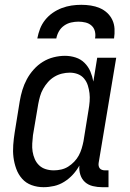

<svg xmlns="http://www.w3.org/2000/svg" viewBox="-20 -770 540 798"><path d="M161 8Q161 8 161 8Q161 8 161 8Q135 8 111.5 -0.5Q88 -9 72 -27Q56 -45 47.5 -68.5Q39 -92 36 -116.5Q33 -141 35 -167.5Q37 -194 41 -219L62 -349Q66 -373 73 -396Q80 -419 91.5 -440.5Q103 -462 120 -481Q137 -500 158 -513Q179 -526 203 -532Q227 -538 250 -538Q273 -538 294.5 -531Q316 -524 331.5 -508.5Q347 -493 355.5 -473Q364 -453 368 -431L384 -530H463L390 -93Q389 -87 390 -81Q391 -75 394.5 -70.5Q398 -66 404 -64Q410 -62 416 -62H431V8H404Q385 8 366 3.5Q347 -1 333.5 -13Q320 -25 314 -43.5Q308 -62 310 -82Q299 -62 283 -44.5Q267 -27 247 -14.5Q227 -2 205 3Q183 8 161 8ZM204 -62Q219 -62 234.5 -65.5Q250 -69 263.5 -77.5Q277 -86 288.5 -98Q300 -110 307.5 -124Q315 -138 319.5 -153Q324 -168 327 -183L348 -313Q351 -330 352.5 -348Q354 -366 352 -382.5Q350 -399 345 -415Q340 -431 329.5 -443.5Q319 -456 303.5 -462Q288 -468 270 -468Q254 -468 237.5 -464Q221 -460 206 -451Q191 -442 179.5 -429Q168 -416 159.5 -401Q151 -386 146.5 -370Q142 -354 139 -338L117 -208Q115 -191 114 -173.5Q113 -156 115.5 -140Q118 -124 124.5 -109Q131 -94 142.5 -83Q154 -72 170 -67Q186 -62 203 -62ZM135 -610Q139 -631 146.5 -650.5Q154 -670 167.5 -687Q181 -704 199 -716.5Q217 -729 237 -736.5Q257 -744 277 -747Q297 -750 318 -750Q338 -750 357.5 -747Q377 -744 394.5 -736.5Q412 -729 425.5 -716.5Q439 -704 447 -687Q455 -670 456 -650Q457 -630 454 -610H375Q378 -625 374.5 -639.5Q371 -654 360.5 -663.5Q350 -673 335.5 -676.5Q321 -680 306 -680Q291 -680 275.5 -676.5Q260 -673 246.5 -663.5Q233 -654 225 -640Q217 -626 214 -610Z"/></svg>

Font: Iosevka Slab
Style: Italic
Weight: 400
Italic angle: -9°
Monospace: yes
Designer: Belleve Invis
Foundry: Belleve Invis
Version: Version 11.1.0; ttfautohint (v1.8.3)